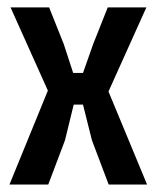

<svg xmlns="http://www.w3.org/2000/svg" viewBox="-20 -495 420 515"><path d="M109.4 0H5.4L108.4 -252L8.3 -475.1H111.8L150.9 -377L176.3 -299.3H202.6L230 -377L269 -475.1H372.6L271 -249.5L374.5 0H271.5L226.6 -118.7L202.6 -214.4H177.7L154.3 -118.7Z"/></svg>

Font: Agdasima
Style: Bold
Weight: 700
Width: 3
Designer: The DocRepair Project, Patric King
Foundry: Google
Version: Version 2.002